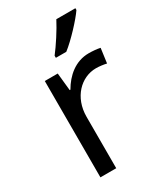

<svg xmlns="http://www.w3.org/2000/svg" viewBox="-191 -845 795 925"><g transform="rotate(-30 206.5 -383.0)"><path d="M388 -756V-766H282C259 -721 216 -655 187 -618V-606H245C292 -642 363 -719 388 -756ZM335 -546C260 -546 205 -497 171 -438H167L157 -536H85V0H173V-286C173 -394 246 -466 329 -466C347 -466 370 -463 387 -459L398 -540C380 -544 355 -546 335 -546Z"/></g></svg>

Font: Noto Sans Runic
Style: Regular
Weight: 400
Designer: Monotype Design Team
Foundry: Monotype Imaging Inc.
Version: Version 2.002